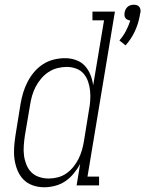

<svg xmlns="http://www.w3.org/2000/svg" viewBox="-20 -784 614 812"><path d="M511 -592 485 -613Q501 -631 512.5 -653Q524 -675 531 -697Q525 -698 519.5 -700.5Q514 -703 510.5 -707.5Q507 -712 506.5 -718Q506 -724 507 -731Q508 -737 511 -743.5Q514 -750 519.5 -755Q525 -760 532 -762Q539 -764 546 -764Q553 -764 559 -762Q565 -760 569 -755Q573 -750 574 -743.5Q575 -737 574 -730L573 -729L571 -717Q565 -683 550 -651Q535 -619 511 -592ZM167 8Q141 8 117.5 -0.5Q94 -9 78 -26Q62 -43 53 -66Q44 -89 41 -113.5Q38 -138 40 -164Q42 -190 46 -215L67 -345Q71 -369 78 -392Q85 -415 96.5 -437.5Q108 -460 124.5 -479.5Q141 -499 162 -512.5Q183 -526 207 -532Q231 -538 255 -538Q279 -538 301.5 -530Q324 -522 339 -505.5Q354 -489 362.5 -467.5Q371 -446 374 -423L420 -698H371V-735H466L350 -37H399V0H304L319 -91Q308 -70 292 -50.5Q276 -31 256 -17.5Q236 -4 212.5 2Q189 8 167 8ZM186 -29Q205 -29 224.5 -34Q244 -39 260.5 -50.5Q277 -62 290 -78Q303 -94 312 -112Q321 -130 326.5 -149Q332 -168 335 -187L356 -317Q360 -337 361.5 -358Q363 -379 361 -399.5Q359 -420 352.5 -439Q346 -458 333.5 -472.5Q321 -487 302 -494Q283 -501 262 -501Q243 -501 223 -496Q203 -491 185.5 -479.5Q168 -468 154 -451.5Q140 -435 130.5 -416.5Q121 -398 115.5 -378.5Q110 -359 107 -339L85 -209Q82 -189 80.5 -167.5Q79 -146 81.5 -126.5Q84 -107 91.5 -88Q99 -69 112.5 -55.5Q126 -42 145.5 -35.5Q165 -29 186 -29Z"/></svg>

Font: Iosevka Curly Slab XLtObl
Style: Regular
Weight: 200
Italic angle: -9°
Monospace: yes
Designer: Belleve Invis
Foundry: Belleve Invis
Version: Version 11.1.0; ttfautohint (v1.8.3)